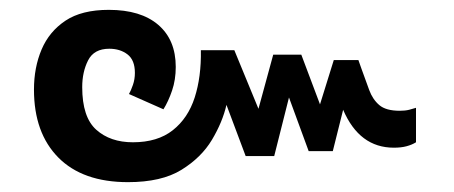

<svg xmlns="http://www.w3.org/2000/svg" viewBox="-20 -440 922 390"><path d="M240 -70Q148 -70 98.5 -120Q49 -170 49 -258Q49 -303 64.5 -339.5Q80 -376 113 -398Q146 -420 201 -420Q266 -420 301.5 -389.5Q337 -359 337 -304Q337 -278 329.5 -256Q322 -234 312 -218L242 -249Q246 -256 250 -267.5Q254 -279 254 -292Q254 -318 239 -329.5Q224 -341 202 -341Q171 -341 159 -317.5Q147 -294 147 -263Q147 -202 175.5 -176.5Q204 -151 250 -151Q300 -151 331 -175.5Q362 -200 375.5 -242Q389 -284 388 -338H456L505 -219L535 -329H592L630 -228L658 -318H708L714 -301Q723 -276 730 -257Q737 -238 750.5 -226.5Q764 -215 792 -215Q803 -215 811 -217Q819 -219 825 -221V-151Q817 -146 806 -143Q795 -140 780 -140Q710 -140 677 -217L656 -133H607L567 -242L537 -123H479L440 -227Q432 -192 410.5 -156Q389 -120 348.5 -95Q308 -70 240 -70Z"/></svg>

Font: Noto Sans Thai UI Med
Style: Regular
Weight: 500
Designer: Monotype Design Team
Foundry: Monotype Imaging Inc.
Version: Version 2.000;GOOG;noto-source:20170915:90ef993387c0